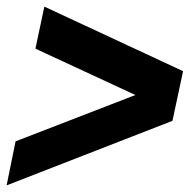

<svg xmlns="http://www.w3.org/2000/svg" viewBox="-21 -582 592 580"><path d="M-1 -22 26 -155 388 -295 86 -435 113 -562 532 -367 500 -217Z"/></svg>

Font: Geist
Style: Bold Italic
Weight: 700
Italic angle: -12°
Designer: Basement.studio, Andrés Briganti, Mateo Zaragoza
Foundry: Basement.studio, Vercel, Andrés Briganti, Guido Ferreyra, Mateo Zaragoza
Version: Version 1.500; ttfautohint (v1.8.4.7-5d5b)